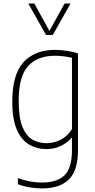

<svg xmlns="http://www.w3.org/2000/svg" viewBox="-20 -828 536 1078"><path d="M214.5 230Q182.5 230 145.8 223.8Q109 217.5 80.5 206V172Q117 185 150.2 191Q183.5 197 215 197Q299 197 341.5 156.8Q384 116.5 384 14.5V-53.5H381Q359 -28 323.2 -9.5Q287.5 9 240 9Q188 9 144.8 -15.5Q101.5 -40 75.2 -98.5Q49 -157 49 -259Q49 -409.5 112 -478.8Q175 -548 290 -548Q322 -548 356.8 -542.5Q391.5 -537 418 -528.5V12Q418 130.5 366.2 180.2Q314.5 230 214.5 230ZM242 -24Q282.5 -24 321.2 -43.8Q360 -63.5 384 -103.5V-503.5Q366 -508 340.2 -511.5Q314.5 -515 289 -515Q190 -515 137.5 -456.8Q85 -398.5 85 -263Q85 -167.5 106 -115.8Q127 -64 162.5 -44Q198 -24 242 -24ZM238.5 -632 139 -808H173L257.5 -654L342.5 -808H376L276.5 -632Z"/></svg>

Font: Encode Sans SmCnd Th
Style: Regular
Weight: 100
Width: 4
Designer: Multiple Designers
Foundry: Impallari Type
Version: Version 3.002; ttfautohint (v1.8.3) -l 8 -r 50 -G 200 -x 14 